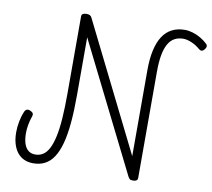

<svg xmlns="http://www.w3.org/2000/svg" viewBox="-135 -1576 1927 1749"><g transform="rotate(10 828.0 -701.5)"><path d="M282 17Q219 17 174 -13.5Q129 -44 105.5 -101Q82 -158 82 -234Q82 -284 92 -336Q102 -388 121 -431Q128 -448 141.5 -453.5Q155 -459 173 -451Q193 -443 199.5 -432Q206 -421 201 -404Q186 -364 178.5 -321.5Q171 -279 171 -243Q171 -185 184.5 -145Q198 -105 224 -85Q250 -65 287 -65Q327 -65 358.5 -85Q390 -105 413 -148.5Q436 -192 451.5 -262.5Q467 -333 474 -432.5Q481 -532 481 -664V-1377Q481 -1393 493 -1400.5Q505 -1408 526 -1408Q547 -1408 558.5 -1401.5Q570 -1395 576 -1381L1161 -204V-999Q1161 -1105 1178.5 -1183.5Q1196 -1262 1230 -1314.5Q1264 -1367 1315.5 -1393.5Q1367 -1420 1435 -1420Q1470 -1420 1508.5 -1408.5Q1547 -1397 1582.5 -1376Q1618 -1355 1645 -1329Q1656 -1319 1655.5 -1305.5Q1655 -1292 1642 -1276Q1630 -1262 1618 -1260Q1606 -1258 1593 -1268Q1557 -1300 1513.5 -1319Q1470 -1338 1434 -1338Q1388 -1338 1353 -1318.5Q1318 -1299 1295 -1258Q1272 -1217 1260.5 -1153Q1249 -1089 1249 -999V-18Q1249 -2 1238 6Q1227 14 1205 14Q1193 14 1185.5 12Q1178 10 1172 3.5Q1166 -3 1160 -14L569 -1199V-663Q569 -519 559 -408Q549 -297 527.5 -216.5Q506 -136 472 -84Q438 -32 391 -7.5Q344 17 282 17Z"/></g></svg>

Font: Playwrite BE WAL
Style: Regular
Weight: 400
Designer: Veronika Burian, José Scaglione
Foundry: TypeTogether
Version: Version 1.002